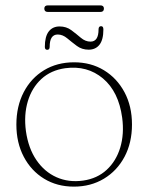

<svg xmlns="http://www.w3.org/2000/svg" viewBox="-20 -685 552 715"><path d="M256 -453Q318.5 -453 367 -423.5Q415.5 -394 443.5 -341.8Q471.5 -289.5 471.5 -221.5Q471.5 -153.5 443.8 -101.2Q416 -49 367 -19.5Q318 10 255 10Q192.5 10 144.2 -19.5Q96 -49 68.5 -101.2Q41 -153.5 41 -221Q41 -289 68.2 -341.5Q95.5 -394 144 -423.5Q192.5 -453 256 -453ZM289.5 -12.5Q342 -20 377.2 -52.5Q412.5 -85 427.8 -135.5Q443 -186 435 -246.5Q422 -343.5 363.5 -392.8Q305 -442 223 -431Q169.5 -423.5 134 -390.8Q98.5 -358 83.5 -307.5Q68.5 -257 76.5 -197Q85.5 -133 115.5 -89Q145.5 -45 190.5 -25Q235.5 -5 289.5 -12.5ZM310 -500Q285 -500 266.2 -514Q247.5 -528 230.5 -542.2Q213.5 -556.5 195 -556.5Q165 -556.5 165 -511Q165 -499.5 156 -499.5Q147 -499.5 147 -510.5Q147 -549 161.5 -567.8Q176 -586.5 202 -586.5Q227 -586.5 245.8 -572.5Q264.5 -558.5 281.2 -544.2Q298 -530 317 -530Q347 -530 347 -575.5Q347 -587.5 356.5 -587.5Q365 -587.5 365 -575.5Q365 -537 350.5 -518.5Q336 -500 310 -500ZM145 -653Q145 -665 158.5 -665H353.5Q367 -665 367 -653Q367 -640.5 353.5 -640.5H158.5Q145 -640.5 145 -653Z"/></svg>

Font: Fraunces 72pt Soft Thin
Style: Regular
Weight: 100
Version: Version 1.000;[b76b70a41]